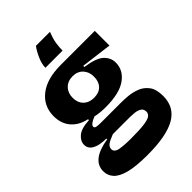

<svg xmlns="http://www.w3.org/2000/svg" viewBox="-249 -792 1045 1045"><g transform="rotate(-45 274.0 -269.0)"><path d="M246 156Q157 156 106 142.5Q55 129 33.5 104.5Q12 80 12 48Q12 -38 150 -60V-66Q97 -66 68.5 -82Q40 -98 40 -128Q40 -156 66.5 -178.5Q93 -201 154 -204V-211Q97 -223 65 -260.5Q33 -298 33 -355Q33 -432 92 -478.5Q151 -525 258 -525H520V-412L341 -435V-426Q420 -415 449.5 -387.5Q479 -360 479 -322Q479 -264 427 -226.5Q375 -189 268 -189Q248 -189 227 -191Q206 -193 190 -197Q145 -180 145 -162Q145 -153 157 -150.5Q169 -148 187 -148H346Q366 -148 397 -145.5Q428 -143 459.5 -131Q491 -119 512 -91Q533 -63 533 -11Q533 75 462.5 115.5Q392 156 246 156ZM261 -270Q299 -270 320 -292Q341 -314 341 -352Q341 -389 319 -412.5Q297 -436 260 -436Q222 -436 199.5 -412.5Q177 -389 177 -352Q177 -315 199.5 -292.5Q222 -270 261 -270ZM244 29Q314 29 349 24Q384 19 396 9Q408 -1 408 -15Q408 -36 393 -45Q378 -54 358 -56Q338 -58 325 -58H192Q155 -44 141.5 -33Q128 -22 128 -7Q128 17 160 23Q192 29 244 29ZM344 -694Q328 -654 324 -625Q320 -596 320 -573H188Q188 -602 203.5 -637Q219 -672 236 -694Z"/></g></svg>

Font: Bricolage Grotesque 48pt Bricolage Grotesque 48pt Regular
Style: Bold
Weight: 700
Designer: Mathieu Triay
Foundry: Atelier Triay
Version: Version 1.000; ttfautohint (v1.8.4.7-5d5b);gftools[0.9.32]